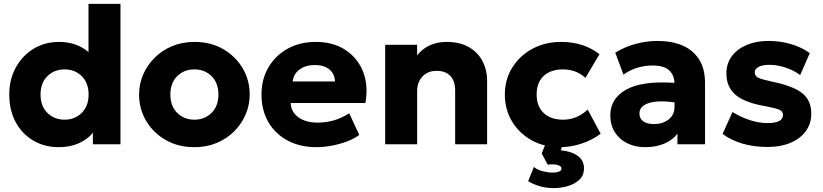

<svg xmlns="http://www.w3.org/2000/svg" viewBox="-20 -740 4221 985"><path d="M281 15Q208.5 15 151 -18.8Q93.5 -52.5 60.5 -113.2Q27.5 -174 27.5 -255Q27.5 -331.5 60.5 -392.5Q93.5 -453.5 151.2 -489.2Q209 -525 284 -525Q372 -525 434 -473V-720H598V0H456.5V-58.5Q429 -25 384.2 -5Q339.5 15 281 15ZM311.5 -126Q364 -126 399.2 -160.8Q434.5 -195.5 434.5 -255Q434.5 -314.5 399.5 -349.2Q364.5 -384 311.5 -384Q258 -384 223 -349.2Q188 -314.5 188 -255Q188 -195.5 223.2 -160.8Q258.5 -126 311.5 -126Z M977.5 15Q894 15 830 -21.8Q766 -58.5 729.8 -120Q693.5 -181.5 693.5 -255Q693.5 -308.5 714.2 -357Q735 -405.5 773 -443.5Q811 -481.5 863 -503.2Q915 -525 977.5 -525Q1061 -525 1124.8 -488.2Q1188.5 -451.5 1224.8 -390Q1261 -328.5 1261 -255Q1261 -201.5 1240.2 -153Q1219.5 -104.5 1181.8 -66.5Q1144 -28.5 1092 -6.8Q1040 15 977.5 15ZM977.5 -126Q1030 -126 1065.2 -160.8Q1100.5 -195.5 1100.5 -255Q1100.5 -314.5 1065.5 -349.2Q1030.5 -384 977.5 -384Q924 -384 889 -349.2Q854 -314.5 854 -255Q854 -195.5 889.2 -160.8Q924.5 -126 977.5 -126Z M1603.5 15Q1519.5 15 1456 -18.8Q1392.5 -52.5 1357 -113.2Q1321.5 -174 1321.5 -255.5Q1321.5 -334 1357.5 -395Q1393.5 -456 1456.2 -490.5Q1519 -525 1600 -525Q1689.5 -525 1752.2 -483.8Q1815 -442.5 1842.8 -371.8Q1870.5 -301 1854.5 -211.5H1471.5Q1472.5 -166.5 1510.2 -138.8Q1548 -111 1608.5 -111Q1698.5 -111 1771.5 -159L1823 -48Q1799.5 -29.5 1762.5 -15.2Q1725.5 -1 1683.5 7Q1641.5 15 1603.5 15ZM1481.5 -322H1698.5Q1697.5 -360.5 1670 -383.5Q1642.5 -406.5 1595.5 -406.5Q1548 -406.5 1516.8 -383.5Q1485.5 -360.5 1481.5 -322Z M1956 0V-510H2120V-456Q2148.5 -492 2187.2 -508.5Q2226 -525 2269.5 -525Q2341.5 -525 2388 -496.8Q2434.5 -468.5 2456.8 -423.8Q2479 -379 2479 -329V0H2315V-277.5Q2315 -323.5 2290.8 -350Q2266.5 -376.5 2219.5 -376.5Q2174.5 -376.5 2147.2 -347.5Q2120 -318.5 2120 -272.5V0Z M2852.5 15Q2771.5 15 2707.8 -20.2Q2644 -55.5 2607 -116.8Q2570 -178 2570 -255Q2570 -332 2608 -393.2Q2646 -454.5 2711.5 -489.8Q2777 -525 2859 -525Q2974.5 -525 3055.5 -462L2983.5 -340.5Q2959 -363 2929.8 -373.5Q2900.5 -384 2868.5 -384Q2805 -384 2769 -350.2Q2733 -316.5 2733 -255.5Q2733 -194.5 2769.2 -160.2Q2805.5 -126 2869 -126Q2940.5 -126 2995 -178L3061.5 -54Q3018.5 -21.5 2963.2 -3.2Q2908 15 2852.5 15ZM2821 225Q2781 225 2747.5 214.8Q2714 204.5 2689.5 189.5L2719 116.5Q2736 131.5 2764.8 138.5Q2793.5 145.5 2815 145.5Q2835.5 145.5 2848 140.2Q2860.5 135 2860.5 124.5Q2860.5 111 2838 105.8Q2815.5 100.5 2790 105L2759 47L2786.5 -20H2873.5L2857 31Q2911.5 36.5 2943.8 59.5Q2976 82.5 2976 124Q2976 159.5 2952.5 181.8Q2929 204 2893.2 214.5Q2857.5 225 2821 225Z M3290 15Q3239 15 3198.5 -4.8Q3158 -24.5 3134.5 -61.2Q3111 -98 3111 -149Q3111 -234.5 3192.5 -280.2Q3274 -326 3440 -315Q3439 -354.5 3412.8 -379.2Q3386.5 -404 3327 -404Q3287 -404 3248.2 -392Q3209.5 -380 3178.5 -357L3136.5 -469.5Q3186 -500.5 3242.5 -515.2Q3299 -530 3353.5 -530Q3425.5 -530 3480.2 -507Q3535 -484 3566 -436Q3597 -388 3597 -313V0H3455.5V-54Q3430.5 -21 3387.5 -3Q3344.5 15 3290 15ZM3260.5 -158Q3260.5 -131 3280.8 -117.2Q3301 -103.5 3335 -103.5Q3379 -103.5 3409.8 -126.8Q3440.5 -150 3440.5 -194.5V-215Q3356.5 -226.5 3308.5 -211.2Q3260.5 -196 3260.5 -158Z M3918 14Q3847 14 3788.2 -3.5Q3729.5 -21 3687 -53L3738 -165.5Q3779.5 -139 3827 -123.8Q3874.5 -108.5 3917 -108.5Q3997 -108.5 3997 -150.5Q3997 -168.5 3978.2 -177Q3959.5 -185.5 3905 -195.5Q3802 -213 3754.2 -253Q3706.5 -293 3706.5 -363.5Q3706.5 -413.5 3734 -451Q3761.5 -488.5 3810.2 -509.2Q3859 -530 3922.5 -530Q3984.5 -530 4039.8 -513.2Q4095 -496.5 4134.5 -467.5L4085 -355Q4054 -378.5 4010.8 -393Q3967.5 -407.5 3927 -407.5Q3893 -407.5 3872.5 -397.2Q3852 -387 3852 -369Q3852 -350 3870 -341.2Q3888 -332.5 3942 -321Q4050.5 -298.5 4096.2 -261.5Q4142 -224.5 4142 -157.5Q4142 -105.5 4113.8 -67Q4085.5 -28.5 4035.2 -7.2Q3985 14 3918 14Z"/></svg>

Font: Geologica
Style: Bold
Weight: 700
Designer: Sindre Bremnes, Frode Helland
Foundry: Monokrom Skriftforlag AS
Version: Version 1.010; ttfautohint (v1.8.4.7-5d5b);gftools[0.9.28]